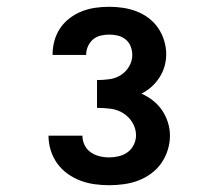

<svg xmlns="http://www.w3.org/2000/svg" viewBox="-20 -863 640 566"><path d="M302 -317Q280 -317 258.5 -320Q237 -323 217 -330.5Q197 -338 179 -351Q161 -364 148.5 -381.5Q136 -399 129.5 -420Q123 -441 123 -463Q123 -463 123 -463Q123 -463 123 -463H223Q223 -463 223 -463Q223 -463 223 -463Q223 -448 229.5 -435Q236 -422 247.5 -414Q259 -406 273 -402.5Q287 -399 302 -399Q316 -399 330.5 -402.5Q345 -406 356.5 -414.5Q368 -423 374.5 -436.5Q381 -450 381 -464Q381 -484 370.5 -501.5Q360 -519 343 -529.5Q326 -540 306 -542.5Q286 -545 266 -545V-627Q284 -627 302.5 -629.5Q321 -632 336 -641.5Q351 -651 360.5 -667Q370 -683 370 -701Q370 -714 365 -726.5Q360 -739 350 -747Q340 -755 327.5 -758Q315 -761 302 -761Q289 -761 276.5 -758Q264 -755 254.5 -747Q245 -739 239.5 -727Q234 -715 234 -702Q234 -702 234 -702Q234 -702 234 -701H135Q135 -702 135 -702Q135 -702 135 -703Q135 -723 140.5 -743Q146 -763 157.5 -780Q169 -797 185.5 -809.5Q202 -822 221 -829.5Q240 -837 260.5 -840Q281 -843 302 -843Q322 -843 342.5 -840Q363 -837 382.5 -829.5Q402 -822 418.5 -809.5Q435 -797 446.5 -780Q458 -763 464 -743Q470 -723 470 -703Q470 -685 465 -667.5Q460 -650 450 -634.5Q440 -619 426.5 -607Q413 -595 397 -587Q415 -579 431 -566.5Q447 -554 458 -537.5Q469 -521 475 -502Q481 -483 481 -463Q481 -442 474.5 -421Q468 -400 455.5 -382Q443 -364 425 -351Q407 -338 387 -330.5Q367 -323 345 -320Q323 -317 302 -317Z"/></svg>

Font: Iosevka SS04 Heavy Extended
Style: Regular
Weight: 900
Width: 7
Monospace: yes
Designer: Belleve Invis
Foundry: Belleve Invis
Version: Version 19.0.0; ttfautohint (v1.8.4)